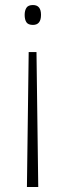

<svg xmlns="http://www.w3.org/2000/svg" viewBox="-20 -555 261 763"><path d="M143 -496Q143 -456 111 -456Q92 -456 85 -466.5Q78 -477 78 -496Q78 -513 85 -524Q92 -535 111 -535Q143 -535 143 -496ZM94 -348H125L132 188H87Z"/></svg>

Font: Noto Sans Sinhala SemiCondensed ExtraLight
Style: Regular
Weight: 200
Width: 4
Designer: Jelle Bosma - Monotype Design Team
Foundry: Monotype Imaging Inc.
Version: Version 2.006; ttfautohint (v1.8.4.7-5d5b)